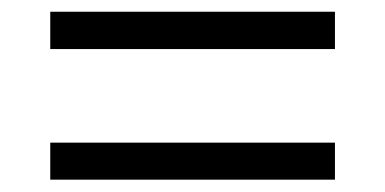

<svg xmlns="http://www.w3.org/2000/svg" viewBox="-20 -520 640 319"><path d="M536.5 -500.5V-438.5H63.5V-500.5ZM536.5 -283V-221.5H63.5V-283Z"/></svg>

Font: Hepta Slab ExtraLight
Style: Regular
Weight: 400
Version: Version 1.102